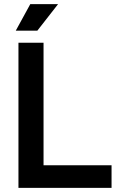

<svg xmlns="http://www.w3.org/2000/svg" viewBox="-20 -906 583 926"><path d="M69 0V-700H190V-109H518V0ZM56 -758 126 -886H260L160 -758Z"/></svg>

Font: Space Grotesk SemiBold
Style: Regular
Weight: 600
Designer: Florian Karsten
Foundry: Florian Karsten
Version: Version 2.000